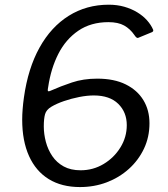

<svg xmlns="http://www.w3.org/2000/svg" viewBox="-20 -771 701 801"><path d="M433.7 -751.4Q468.4 -751.4 498.4 -742.9Q528.4 -734.3 552.3 -719.8Q576.2 -705.3 593.2 -686.4Q610.2 -667.4 618.9 -646.9Q621.1 -640.8 614.7 -637.1L556.7 -613.2Q550.3 -609.8 540.4 -625.2Q523.1 -650.4 498.1 -664.5Q473 -678.6 432.3 -678.6Q359.1 -678.6 306.7 -642.8Q254.3 -607 223.3 -546.1Q192.3 -485.1 181 -407.9Q180 -403.2 179.6 -399.8Q179.2 -396.3 179.2 -394.3Q179.2 -390.1 183 -390.2Q186.9 -390.3 192 -392.9Q233 -411.2 280.3 -427Q327.7 -442.9 385.5 -442.9Q456.3 -442.9 504.7 -418.8Q553 -394.8 578.3 -353Q603.6 -311.3 603.6 -256.7Q603.6 -199.3 580.7 -150.9Q557.7 -102.4 517.5 -66.2Q477.2 -30 425.1 -10.3Q372.9 9.4 313.7 9.4Q237.4 9.4 183.5 -23.7Q129.6 -56.9 101.1 -120Q72.6 -183.2 72.6 -271.7Q72.6 -293.1 74.5 -316.4Q76.3 -339.7 79.8 -364.4Q96.8 -485.7 144.8 -572.2Q192.7 -658.7 266.8 -705.1Q340.8 -751.4 433.7 -751.4ZM371.3 -372.8Q343.9 -372.8 310.8 -366.4Q277.8 -359.9 246.9 -349.3Q216 -338.7 194.3 -325.7Q173.3 -313.3 168 -294.7Q162.7 -276 162.7 -243.8Q162.7 -211.7 171.3 -179.3Q179.9 -146.8 198.2 -119.7Q216.6 -92.6 245.8 -76.6Q275 -60.6 316.2 -60.6Q368.5 -60.6 412.2 -86.8Q455.9 -113 482.4 -156Q508.9 -198.9 508.9 -248.9Q508.9 -302.9 473.2 -337.9Q437.5 -372.8 371.3 -372.8Z"/></svg>

Font: Libre Franklin Thin
Style: Italic
Weight: 100
Italic angle: -8°
Designer: Pablo Impallari, Rodrigo Fuenzalida, Nhung Nguyen
Foundry: Impallari Type
Version: Version 3.000